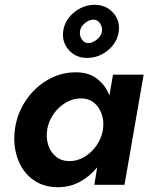

<svg xmlns="http://www.w3.org/2000/svg" viewBox="-20 -772 625 802"><path d="M314 -640Q316 -660 334 -675Q352 -690 370 -690Q387 -690 397.5 -675Q408 -660 406 -642Q404 -623 385.5 -607.5Q367 -592 349 -592Q332 -592 322 -607Q312 -622 314 -640ZM244 -642Q238 -596 267.5 -563Q297 -530 344 -530Q376 -530 404.5 -544.5Q433 -559 452.5 -584Q472 -609 476 -640Q482 -687 452 -719.5Q422 -752 375 -752Q344 -752 315.5 -737.5Q287 -723 267.5 -698Q248 -673 244 -642ZM177 -230Q183 -266 204 -296Q225 -326 256 -344Q287 -362 322 -361Q353 -360 374.5 -341.5Q396 -323 405.5 -293.5Q415 -264 410 -230Q404 -194 383 -164Q362 -134 332.5 -116.5Q303 -99 271 -99Q237 -99 214 -117.5Q191 -136 181.5 -166Q172 -196 177 -230ZM42 -230Q34 -165 53.5 -110Q73 -55 116.5 -22.5Q160 10 222 10Q272 10 313.5 -12.5Q355 -35 386 -73L374 0H500L580 -460H452L437 -373Q420 -417 385 -443.5Q350 -470 296 -470Q234 -470 179.5 -438.5Q125 -407 88 -352.5Q51 -298 42 -230Z"/></svg>

Font: Jost* 600 Semi Italic
Style: Italic
Weight: 600
Italic angle: -10°
Version: Version 3.200; ttfautohint (v0.97) -l 8 -r 50 -G 200 -x 14 -